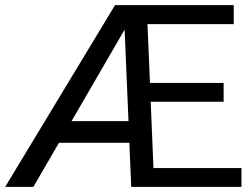

<svg xmlns="http://www.w3.org/2000/svg" viewBox="-27 -731 981 751"><path d="M917.5 -73.7H573.2L562.5 -333H847.7V-406.7H559.6L549.8 -636.7H887.2V-710.9H422.9L-6.8 0H103.5L203.6 -172.4H479L486.3 0H917.5ZM460.4 -615.2 475.6 -257.3H252.9Z"/></svg>

Font: Roboto
Style: Regular
Weight: 400
Designer: Google
Version: Version 2.137; 2017